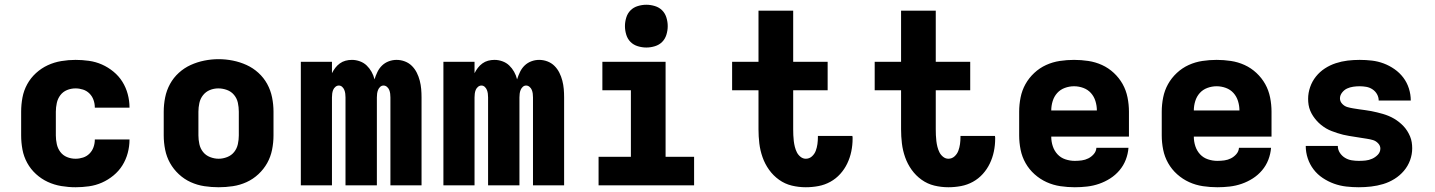

<svg xmlns="http://www.w3.org/2000/svg" viewBox="-20 -780 6040 808"><path d="M298 8Q268 8 238 3Q208 -2 181 -14.5Q154 -27 131.5 -47.5Q109 -68 94.5 -94.5Q80 -121 74.5 -150.5Q69 -180 69 -210V-310Q69 -340 74.5 -369.5Q80 -399 94.5 -425.5Q109 -452 131.5 -472.5Q154 -493 181 -505.5Q208 -518 238 -523Q268 -528 298 -528Q326 -528 354.5 -524Q383 -520 409 -508.5Q435 -497 457.5 -478.5Q480 -460 495 -436Q510 -412 517.5 -384Q525 -356 525 -328Q525 -328 525 -328Q525 -328 525 -327H379Q379 -327 379 -327.5Q379 -328 379 -328Q379 -344 373.5 -359.5Q368 -375 356.5 -386.5Q345 -398 329.5 -403Q314 -408 298 -408Q279 -408 262 -401Q245 -394 234 -379.5Q223 -365 219 -346.5Q215 -328 215 -310V-210Q215 -192 219 -173.5Q223 -155 234 -140.5Q245 -126 262 -119Q279 -112 298 -112Q314 -112 329.5 -117Q345 -122 356.5 -133.5Q368 -145 373.5 -160.5Q379 -176 379 -192Q379 -192 379 -192.5Q379 -193 379 -193H525Q525 -192 525 -192Q525 -192 525 -192Q525 -164 517.5 -136Q510 -108 495 -84Q480 -60 457.5 -41.5Q435 -23 409 -11.5Q383 0 354.5 4Q326 8 298 8Z M900 8Q870 8 840 3.5Q810 -1 782.5 -13.5Q755 -26 732.5 -47Q710 -68 695.5 -94Q681 -120 675 -150Q669 -180 669 -210V-310Q669 -340 675 -370Q681 -400 695.5 -426.5Q710 -453 732.5 -473.5Q755 -494 782.5 -506.5Q810 -519 840 -525Q870 -531 900 -531Q930 -531 960 -525Q990 -519 1017.5 -506.5Q1045 -494 1067.5 -473.5Q1090 -453 1104.5 -426.5Q1119 -400 1125 -370Q1131 -340 1131 -310V-210Q1131 -180 1125 -150Q1119 -120 1104.5 -94Q1090 -68 1067.5 -47Q1045 -26 1017.5 -13.5Q990 -1 960 3.5Q930 8 900 8ZM900 -112Q918 -112 936 -119Q954 -126 965.5 -140.5Q977 -155 981 -173.5Q985 -192 985 -210V-310Q985 -329 981 -347.5Q977 -366 965 -380.5Q953 -395 935 -401.5Q917 -408 899 -408Q880 -408 863 -401Q846 -394 834.5 -379.5Q823 -365 819 -346.5Q815 -328 815 -310V-210Q815 -192 819 -173.5Q823 -155 834.5 -140.5Q846 -126 864 -119Q882 -112 900 -112Z M1246 0V-520H1377V-472Q1383 -484 1391 -494.5Q1399 -505 1410 -513Q1421 -521 1434 -524.5Q1447 -528 1461 -528Q1478 -528 1494.5 -522Q1511 -516 1523 -504.5Q1535 -493 1543.5 -478Q1552 -463 1556 -446Q1561 -462 1568.5 -477.5Q1576 -493 1588 -504.5Q1600 -516 1616 -522Q1632 -528 1649 -528Q1667 -528 1684 -521.5Q1701 -515 1713.5 -502.5Q1726 -490 1734 -474Q1742 -458 1746.5 -440.5Q1751 -423 1752.5 -405.5Q1754 -388 1754 -370V0H1623V-370Q1623 -378 1622 -386Q1621 -394 1618 -401.5Q1615 -409 1608.5 -414.5Q1602 -420 1594 -420Q1586 -420 1580 -414.5Q1574 -409 1571 -401.5Q1568 -394 1567 -386Q1566 -378 1566 -370V0H1434V-370Q1434 -378 1433 -386Q1432 -394 1429 -401.5Q1426 -409 1420 -414.5Q1414 -420 1406 -420Q1398 -420 1391.5 -414.5Q1385 -409 1382 -401.5Q1379 -394 1378 -386Q1377 -378 1377 -370V0Z M1846 0V-520H1977V-472Q1983 -484 1991 -494.5Q1999 -505 2010 -513Q2021 -521 2034 -524.5Q2047 -528 2061 -528Q2078 -528 2094.5 -522Q2111 -516 2123 -504.5Q2135 -493 2143.5 -478Q2152 -463 2156 -446Q2161 -462 2168.5 -477.5Q2176 -493 2188 -504.5Q2200 -516 2216 -522Q2232 -528 2249 -528Q2267 -528 2284 -521.5Q2301 -515 2313.5 -502.5Q2326 -490 2334 -474Q2342 -458 2346.5 -440.5Q2351 -423 2352.5 -405.5Q2354 -388 2354 -370V0H2223V-370Q2223 -378 2222 -386Q2221 -394 2218 -401.5Q2215 -409 2208.5 -414.5Q2202 -420 2194 -420Q2186 -420 2180 -414.5Q2174 -409 2171 -401.5Q2168 -394 2167 -386Q2166 -378 2166 -370V0H2034V-370Q2034 -378 2033 -386Q2032 -394 2029 -401.5Q2026 -409 2020 -414.5Q2014 -420 2006 -420Q1998 -420 1991.5 -414.5Q1985 -409 1982 -401.5Q1979 -394 1978 -386Q1977 -378 1977 -370V0Z M2499 0V-120H2635V-400H2515V-520H2781V-120H2901V0ZM2700 -580Q2682 -580 2664 -585.5Q2646 -591 2633.5 -603.5Q2621 -616 2615.5 -634Q2610 -652 2610 -670Q2610 -688 2615.5 -706Q2621 -724 2633.5 -736.5Q2646 -749 2664 -754.5Q2682 -760 2700 -760Q2718 -760 2736 -754.5Q2754 -749 2766.5 -736.5Q2779 -724 2784.5 -706Q2790 -688 2790 -670Q2790 -652 2784.5 -634Q2779 -616 2766.5 -603.5Q2754 -591 2736 -585.5Q2718 -580 2700 -580Z M3371 8Q3341 8 3312 1Q3283 -6 3258.5 -23.5Q3234 -41 3216.5 -65.5Q3199 -90 3189 -118.5Q3179 -147 3175.5 -176.5Q3172 -206 3172 -236V-400H3061V-520H3172V-735H3318V-520H3463V-400H3318V-236Q3318 -224 3318.5 -211.5Q3319 -199 3320.5 -186.5Q3322 -174 3325 -162Q3328 -150 3333.5 -139Q3339 -128 3349 -120Q3359 -112 3371 -112Q3386 -112 3397 -122Q3408 -132 3413 -145.5Q3418 -159 3420 -173.5Q3422 -188 3422 -203Q3422 -204 3422 -205Q3422 -206 3422 -208H3567Q3568 -205 3568 -202Q3568 -199 3568 -196Q3568 -169 3562.5 -142.5Q3557 -116 3545.5 -92Q3534 -68 3516 -48Q3498 -28 3474.5 -15Q3451 -2 3424.5 3Q3398 8 3371 8Z M3971 8Q3941 8 3912 1Q3883 -6 3858.5 -23.5Q3834 -41 3816.5 -65.5Q3799 -90 3789 -118.5Q3779 -147 3775.5 -176.5Q3772 -206 3772 -236V-400H3661V-520H3772V-735H3918V-520H4063V-400H3918V-236Q3918 -224 3918.5 -211.5Q3919 -199 3920.5 -186.5Q3922 -174 3925 -162Q3928 -150 3933.5 -139Q3939 -128 3949 -120Q3959 -112 3971 -112Q3986 -112 3997 -122Q4008 -132 4013 -145.5Q4018 -159 4020 -173.5Q4022 -188 4022 -203Q4022 -204 4022 -205Q4022 -206 4022 -208H4167Q4168 -205 4168 -202Q4168 -199 4168 -196Q4168 -169 4162.5 -142.5Q4157 -116 4145.5 -92Q4134 -68 4116 -48Q4098 -28 4074.5 -15Q4051 -2 4024.5 3Q3998 8 3971 8Z M4503 8Q4473 8 4442.5 3.5Q4412 -1 4384.5 -13.5Q4357 -26 4334 -46.5Q4311 -67 4296 -93.5Q4281 -120 4275 -150Q4269 -180 4269 -210V-310Q4269 -340 4275 -370Q4281 -400 4295.5 -426Q4310 -452 4332.5 -473Q4355 -494 4382.5 -506.5Q4410 -519 4440 -523.5Q4470 -528 4500 -528Q4530 -528 4560 -523.5Q4590 -519 4617.5 -506.5Q4645 -494 4667.5 -473Q4690 -452 4704.5 -426Q4719 -400 4725 -370Q4731 -340 4731 -310V-205H4404Q4404 -184 4410.5 -164.5Q4417 -145 4430.5 -130.5Q4444 -116 4463.5 -109.5Q4483 -103 4503 -103Q4518 -103 4532.5 -105Q4547 -107 4560 -113.5Q4573 -120 4583 -131.5Q4593 -143 4594 -158H4729Q4727 -132 4717.5 -107.5Q4708 -83 4691 -63Q4674 -43 4652 -29Q4630 -15 4605.5 -6.5Q4581 2 4555 5Q4529 8 4503 8ZM4596 -315Q4596 -335 4590 -354.5Q4584 -374 4571 -388.5Q4558 -403 4539 -410Q4520 -417 4500 -417Q4480 -417 4461 -410Q4442 -403 4429 -388.5Q4416 -374 4410 -354.5Q4404 -335 4404 -315Z M5103 8Q5073 8 5042.5 3.5Q5012 -1 4984.5 -13.5Q4957 -26 4934 -46.5Q4911 -67 4896 -93.5Q4881 -120 4875 -150Q4869 -180 4869 -210V-310Q4869 -340 4875 -370Q4881 -400 4895.5 -426Q4910 -452 4932.5 -473Q4955 -494 4982.5 -506.5Q5010 -519 5040 -523.5Q5070 -528 5100 -528Q5130 -528 5160 -523.5Q5190 -519 5217.5 -506.5Q5245 -494 5267.5 -473Q5290 -452 5304.5 -426Q5319 -400 5325 -370Q5331 -340 5331 -310V-205H5004Q5004 -184 5010.5 -164.5Q5017 -145 5030.5 -130.5Q5044 -116 5063.5 -109.5Q5083 -103 5103 -103Q5118 -103 5132.5 -105Q5147 -107 5160 -113.5Q5173 -120 5183 -131.5Q5193 -143 5194 -158H5329Q5327 -132 5317.5 -107.5Q5308 -83 5291 -63Q5274 -43 5252 -29Q5230 -15 5205.5 -6.5Q5181 2 5155 5Q5129 8 5103 8ZM5196 -315Q5196 -335 5190 -354.5Q5184 -374 5171 -388.5Q5158 -403 5139 -410Q5120 -417 5100 -417Q5080 -417 5061 -410Q5042 -403 5029 -388.5Q5016 -374 5010 -354.5Q5004 -335 5004 -315Z M5698 8Q5672 8 5645.5 5Q5619 2 5594 -7Q5569 -16 5546.5 -31Q5524 -46 5508 -67Q5492 -88 5483.5 -113.5Q5475 -139 5475 -166H5610Q5610 -150 5618.5 -137Q5627 -124 5640 -116Q5653 -108 5668 -105.5Q5683 -103 5698 -103Q5713 -103 5727 -104.5Q5741 -106 5754.5 -112Q5768 -118 5778.5 -129Q5789 -140 5789 -155Q5789 -167 5779.5 -177Q5770 -187 5758 -190.5Q5746 -194 5733 -196Q5720 -198 5707.5 -200Q5695 -202 5682.5 -204Q5670 -206 5657.5 -208Q5645 -210 5632.5 -213Q5620 -216 5608 -220Q5596 -224 5584 -228.5Q5572 -233 5561 -239.5Q5550 -246 5540 -254Q5530 -262 5521.5 -271.5Q5513 -281 5506 -291.5Q5499 -302 5494 -314Q5489 -326 5487 -338.5Q5485 -351 5485 -364Q5485 -389 5493.5 -413.5Q5502 -438 5518 -458Q5534 -478 5555.5 -492Q5577 -506 5601.5 -514Q5626 -522 5651 -525Q5676 -528 5702 -528Q5728 -528 5753.5 -525Q5779 -522 5803 -513Q5827 -504 5848.5 -489Q5870 -474 5885.5 -453.5Q5901 -433 5909 -408Q5917 -383 5917 -357H5782Q5782 -371 5775 -383.5Q5768 -396 5756 -404Q5744 -412 5730 -414.5Q5716 -417 5702 -417Q5688 -417 5674.5 -415Q5661 -413 5649 -407.5Q5637 -402 5628 -390.5Q5619 -379 5619 -366Q5619 -353 5628.5 -343Q5638 -333 5650 -329.5Q5662 -326 5674.5 -324Q5687 -322 5700 -320Q5713 -318 5725.5 -316.5Q5738 -315 5750.5 -312.5Q5763 -310 5775.5 -307Q5788 -304 5800 -300.5Q5812 -297 5824 -292Q5836 -287 5847 -280.5Q5858 -274 5868 -266Q5878 -258 5886.5 -249Q5895 -240 5902 -229Q5909 -218 5914 -206Q5919 -194 5921 -181.5Q5923 -169 5923 -156Q5923 -130 5914 -105.5Q5905 -81 5888 -61Q5871 -41 5848.5 -27Q5826 -13 5801 -5.5Q5776 2 5750 5Q5724 8 5698 8Z"/></svg>

Font: Iosevka Custom Heavy Extended
Style: Regular
Weight: 900
Width: 7
Monospace: yes
Designer: Belleve Invis
Foundry: Belleve Invis
Version: Version 11.2.4; ttfautohint (v1.8.4)